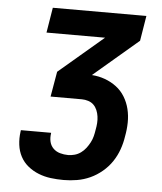

<svg xmlns="http://www.w3.org/2000/svg" viewBox="-53 -781 706 836"><g transform="rotate(5 300.0 -363.5)"><path d="M256 8Q227 8 199.5 4.5Q172 1 146.5 -9Q121 -19 100 -36Q79 -53 66.5 -76.5Q54 -100 50.5 -128Q47 -156 51 -185L52 -192H184V-189Q181 -170 185 -153Q189 -136 201 -124Q213 -112 230.5 -107Q248 -102 266 -102Q280 -102 294.5 -106Q309 -110 321.5 -119Q334 -128 343.5 -140.5Q353 -153 360 -166.5Q367 -180 370.5 -194Q374 -208 376 -222Q379 -237 380 -251.5Q381 -266 379 -280.5Q377 -295 371.5 -308Q366 -321 356.5 -330.5Q347 -340 333 -344.5Q319 -349 305 -349H168L187 -459L382 -625H126L144 -735H553L535 -625L339 -458Q369 -456 396.5 -446Q424 -436 446.5 -419Q469 -402 484 -377.5Q499 -353 506 -324.5Q513 -296 512.5 -265.5Q512 -235 506 -204Q502 -176 492 -147.5Q482 -119 465 -93.5Q448 -68 423.5 -47.5Q399 -27 371.5 -14.5Q344 -2 314.5 3Q285 8 256 8Z"/></g></svg>

Font: Iosevka Aile Extrabold Oblique
Style: Regular
Weight: 800
Italic angle: -9°
Designer: Belleve Invis
Foundry: Belleve Invis
Version: Version 31.1.0; ttfautohint (v1.8.4)